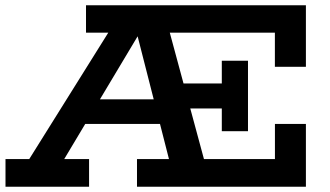

<svg xmlns="http://www.w3.org/2000/svg" viewBox="-20 -706 1247 726"><path d="M36.5 -18 414.9 -623.2H611L774.6 -18H641L486.4 -623.4H533.1L171.1 -18ZM0.8 0V-104.6H316.8V0ZM260.7 -237.5 283.7 -330.3H642.6L664.6 -237.5ZM498 0V-104.6H1019.6V-237.3H1136.7V0ZM1019.4 -453.3V-582.4H305.2V-686H1136.7V-453.3ZM818.7 -476.4H917.7V-209.8H818.7V-295.8H603.6V-390.4H818.7Z"/></svg>

Font: BioRhyme ExtraBold
Style: Regular
Weight: 800
Designer: Aoife Mooney
Foundry: Aoife Mooney Type
Version: Version 1.600;gftools[0.9.33]